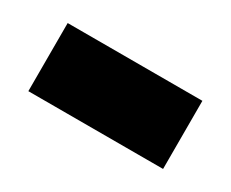

<svg xmlns="http://www.w3.org/2000/svg" viewBox="-40 -434 399 332"><g transform="rotate(30 159.5 -268.0)"><path d="M25 -200V-336H294V-200Z"/></g></svg>

Font: Noto Sans Canadian Aboriginal ExtraBold
Style: Regular
Weight: 800
Designer: Monotype Design Team, Typotheque's Kevin King
Foundry: Monotype Imaging Inc.
Version: Version 2.004; ttfautohint (v1.8.4.7-5d5b)